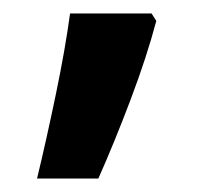

<svg xmlns="http://www.w3.org/2000/svg" viewBox="-20 -136 319 285"><path d="M212 -105Q198 -52 174 11.5Q150 75 126 129H35Q49 71 63 3.5Q77 -64 84 -116H205Z"/></svg>

Font: Noto Sans SemiBold
Style: Regular
Weight: 600
Designer: Monotype Design Team
Foundry: Monotype Imaging Inc.
Version: Version 2.007